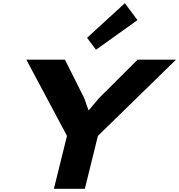

<svg xmlns="http://www.w3.org/2000/svg" viewBox="-20 -1184 1124 1204"><path d="M842 -1058 582 -872 526 -947 763 -1164ZM1084 -810 594 -332 512 0H318L400 -332L145 -810H387L508 -569L535 -493H537L601 -569L843 -810Z"/></svg>

Font: TypoPRO Sinkin Sans
Style: 800 Black Italic
Weight: 900
Italic angle: -112°
Designer: Keith Bates
Foundry: K-Type
Version: Sinkin Sans (version 1.0)  by Keith Bates   •   © 2014   www